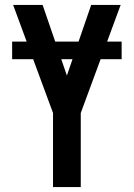

<svg xmlns="http://www.w3.org/2000/svg" viewBox="-20 -755 540 775"><path d="M194 0V-299L33 -735H152L250 -450L348 -735H467L306 -299V0ZM471 -516H29V-587H471Z"/></svg>

Font: Iosevka Custom
Style: Bold
Weight: 700
Monospace: yes
Designer: Belleve Invis
Foundry: Belleve Invis
Version: Version 30.3.3; ttfautohint (v1.8.3)